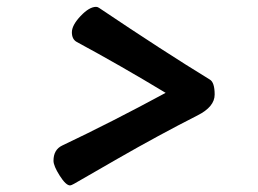

<svg xmlns="http://www.w3.org/2000/svg" viewBox="-20 -551 762 566"><path d="M206.5 -427.2Q191.9 -435.1 191.9 -455.8Q191.9 -476.6 217.5 -503.7Q243.2 -530.8 263.2 -530.8Q267.6 -530.8 272 -527.8Q462.9 -399.4 598.6 -316.4Q612.8 -308.1 612.8 -272.2Q612.8 -236.3 562.5 -210.9Q447.3 -152.3 327.1 -83.3Q207 -14.2 198.5 -9.3Q189.9 -4.4 186.5 -4.4Q174.3 -4.4 156 -33.2Q137.7 -62 137.7 -77.1Q137.7 -109.9 163.6 -122.1Q308.6 -190.9 468.3 -277.3Q334 -358.4 206.5 -427.2Z"/></svg>

Font: Sonsie One
Style: Regular
Weight: 400
Designer: Riccardo De Franceschi
Foundry: Sorkin Type Co
Version: Version 1.003